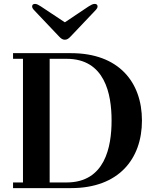

<svg xmlns="http://www.w3.org/2000/svg" viewBox="-20 -966 799 986"><path d="M145 -933C145 -926 149 -921 153 -916L282 -780C294 -767 302 -762 313 -762C324 -762 332 -767 344 -780L473 -916C477 -921 481 -926 481 -933C481 -941 476 -946 466 -946C457 -946 446 -940 435 -933L314 -852H312L190 -933C179 -940 169 -946 160 -946C150 -946 145 -941 145 -933ZM47 0H345C590 0 709 -150 709 -347C709 -544 590 -693 345 -693H47V-664H98V-29H47ZM235 -29V-664H322C519 -664 553 -483 553 -347C553 -211 519 -29 322 -29Z"/></svg>

Font: Monomakh Unicode
Style: Regular
Weight: 400
Version: Version 1.2